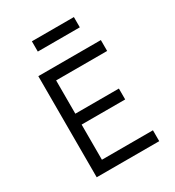

<svg xmlns="http://www.w3.org/2000/svg" viewBox="-197 -952 975 1069"><g transform="rotate(-30 290.0 -418.0)"><path d="M108 0V-650H510V-580H182V-366H462V-296H182V-70H510V0ZM174 -770V-836H444V-770Z"/></g></svg>

Font: Sometype Mono
Style: Regular
Weight: 400
Monospace: yes
Designer: Ryoichi Tsunekawa
Foundry: Dharma Type
Version: Version 1.000; ttfautohint (v1.8.3)